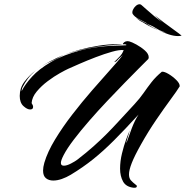

<svg xmlns="http://www.w3.org/2000/svg" viewBox="-20 -846 876 905"><path d="M610 39Q574 35 560 9.5Q546 -16 546 -51Q546 -86 555 -123Q564 -160 575 -190Q586 -220 592 -232Q582 -199 578.5 -187Q575 -175 576 -172Q587 -204 601 -241Q615 -278 633 -306Q568 -235 517.5 -184.5Q467 -134 419 -95.5Q371 -57 313 -22Q293 -10 271.5 -2.5Q250 5 231 5Q210 5 196.5 -6Q183 -17 183 -42Q183 -58 189 -79Q204 -130 239.5 -188.5Q275 -247 321 -306.5Q367 -366 414 -420Q461 -474 500 -517.5Q539 -561 559 -586Q538 -569 533 -562Q528 -555 518 -553Q531 -567 543.5 -579Q556 -591 563 -610Q543 -612 507.5 -602Q472 -592 431.5 -576.5Q391 -561 355.5 -545.5Q320 -530 300 -521Q289 -516 262 -501Q235 -486 205 -463.5Q175 -441 153 -414.5Q131 -388 129 -360Q136 -350 136 -342Q136 -330 122 -330Q108 -330 90.5 -346Q73 -362 73 -394Q73 -431 94.5 -460Q116 -489 147 -513Q126 -495 111.5 -475.5Q97 -456 87 -436Q84 -431 82.5 -422.5Q81 -414 84 -420Q98 -448 130.5 -484Q163 -520 220 -553.5Q277 -587 361 -609Q445 -631 562 -632Q576 -632 576 -634Q576 -636 570.5 -637Q565 -638 559 -637Q559 -642 565.5 -647Q572 -652 581 -652Q586 -652 589 -651Q601 -648 623 -636Q645 -624 663 -608Q681 -592 681 -576Q681 -574 680.5 -572Q680 -570 679 -568Q666 -555 636.5 -525.5Q607 -496 567.5 -455.5Q528 -415 484.5 -369Q441 -323 400.5 -276.5Q360 -230 328 -188Q296 -146 280 -115Q267 -90 267 -78Q267 -65 281 -65Q295 -65 315 -75.5Q335 -86 344 -93Q388 -127 420.5 -156Q453 -185 481.5 -213.5Q510 -242 541 -276Q572 -310 614 -355Q639 -382 657 -408Q675 -434 694.5 -459Q714 -484 743 -508Q755 -509 775 -497Q795 -485 811.5 -468.5Q828 -452 827 -439Q815 -419 784 -377Q753 -335 715.5 -280Q678 -225 645 -166Q614 -111 601 -77.5Q588 -44 588 -24Q588 -6 597 4Q606 14 619 24Q625 27 625 32Q625 40 610 39ZM280 -587Q310 -599 353.5 -611Q397 -623 444.5 -630.5Q492 -638 533 -638Q540 -638 546.5 -638Q553 -638 559 -637Q475 -633 405.5 -620Q336 -607 280 -587ZM160 -523Q210 -558 280 -587L273 -583Q248 -569 217.5 -555.5Q187 -542 160 -523ZM147 -513 148 -514H149L150 -515H151L152 -516L153 -517Q154 -518 155 -518Q155 -519 156 -519Q156 -520 156.5 -520Q157 -520 157 -520Q157 -520 158 -521L157 -520L156 -519L155 -518Q154 -518 153 -517Q153 -517 153 -517Q152 -516 152 -516Q151 -516 151 -515Q150 -515 150 -515Q150 -515 149 -514Q149 -514 148.5 -513.5Q148 -513 148 -514Q148 -513 147 -513ZM819 -676Q800 -676 776.5 -683.5Q753 -691 728 -703Q736 -700 745 -696.5Q754 -693 763 -691L731 -704Q721 -709 712 -715Q703 -721 687 -728Q680 -730 674 -734Q674 -735 673.5 -735.5Q673 -736 668 -739Q649 -748 631 -758Q613 -768 605 -781Q602 -789 606.5 -799.5Q611 -810 620 -818Q629 -826 638 -826Q642 -826 646 -823Q657 -814 674.5 -798Q692 -782 711 -766.5Q730 -751 744 -741Q738 -747 728.5 -755.5Q719 -764 713 -770Q707 -776 709 -774Q726 -760 752 -740.5Q778 -721 802.5 -703.5Q827 -686 836 -678Q832 -677 828 -676.5Q824 -676 819 -676ZM725 -705Q718 -707 711 -710Q704 -713 696 -717Q675 -727 664.5 -734Q654 -741 645 -745Q642 -746 634 -752Q626 -758 621 -762Q629 -757 643.5 -749.5Q658 -742 674 -734Q674 -731 679 -729Q690 -722 701.5 -716Q713 -710 725 -705Z"/></svg>

Font: Smooch
Style: Regular
Weight: 400
Designer: Robert E. Leuschke
Foundry: Robert E. Leuschke
Version: Version 1.010; ttfautohint (v1.8.3)